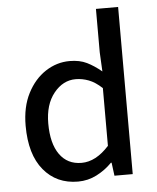

<svg xmlns="http://www.w3.org/2000/svg" viewBox="-51 -730 641 785"><g transform="rotate(-5 269.5 -337.5)"><path d="M238 11Q150 11 97 -53Q44 -117 44 -235Q44 -312 72.5 -367.5Q101 -423 147 -453Q193 -483 246 -483Q287 -483 316.5 -468.5Q346 -454 376 -429L372 -508V-686H463V0H388L381 -54H378Q351 -26 315 -7.5Q279 11 238 11ZM259 -64Q318 -64 372 -124V-361Q344 -387 317.5 -397Q291 -407 264 -407Q212 -407 174.5 -360.5Q137 -314 137 -236Q137 -154 169 -109Q201 -64 259 -64Z"/></g></svg>

Font: Narnoor
Style: Regular
Weight: 400
Designer: S. Sridhar Murthy
Foundry: SIL International
Version: Version 3.000